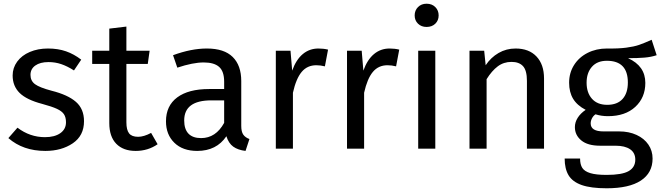

<svg xmlns="http://www.w3.org/2000/svg" viewBox="-20 -800 3553 1033"><path d="M417 -479 378 -421Q342 -444 309.5 -455Q277 -466 241 -466Q196 -466 170 -447.5Q144 -429 144 -397Q144 -365 168.5 -347Q193 -329 257 -312Q345 -290 388.5 -252Q432 -214 432 -148Q432 -70 371.5 -29Q311 12 224 12Q104 12 25 -57L74 -113Q141 -62 222 -62Q274 -62 304.5 -83.5Q335 -105 335 -142Q335 -169 324 -185.5Q313 -202 286 -214.5Q259 -227 207 -241Q123 -263 85.5 -300Q48 -337 48 -394Q48 -435 72.5 -468.5Q97 -502 140.5 -520.5Q184 -539 238 -539Q292 -539 335 -524Q378 -509 417 -479Z M828 -24Q776 12 710 12Q643 12 605.5 -26.5Q568 -65 568 -138V-456H476V-527H568V-646L660 -657V-527H785L775 -456H660V-142Q660 -101 674.5 -82.5Q689 -64 723 -64Q754 -64 793 -85Z M1322 -52 1301 12Q1260 7 1235 -11Q1210 -29 1198 -67Q1145 12 1041 12Q963 12 918 -32Q873 -76 873 -147Q873 -231 933.5 -276Q994 -321 1105 -321H1186V-360Q1186 -416 1159 -440Q1132 -464 1076 -464Q1018 -464 934 -436L911 -503Q1009 -539 1093 -539Q1186 -539 1232 -493.5Q1278 -448 1278 -364V-123Q1278 -91 1289 -75.5Q1300 -60 1322 -52ZM1186 -139V-260H1117Q971 -260 971 -152Q971 -105 994 -81Q1017 -57 1062 -57Q1141 -57 1186 -139Z M1745 -533 1728 -443Q1704 -449 1682 -449Q1633 -449 1603 -413Q1573 -377 1556 -301V0H1464V-527H1543L1552 -420Q1573 -479 1609 -509Q1645 -539 1693 -539Q1721 -539 1745 -533Z M2128 -533 2111 -443Q2087 -449 2065 -449Q2016 -449 1986 -413Q1956 -377 1939 -301V0H1847V-527H1926L1935 -420Q1956 -479 1992 -509Q2028 -539 2076 -539Q2104 -539 2128 -533Z M2322 0H2230V-527H2322ZM2340 -717Q2340 -690 2322 -672.5Q2304 -655 2275 -655Q2247 -655 2229 -672.5Q2211 -690 2211 -717Q2211 -744 2229 -762Q2247 -780 2275 -780Q2304 -780 2322 -762Q2340 -744 2340 -717Z M2907 -378V0H2815V-365Q2815 -421 2794 -444Q2773 -467 2732 -467Q2690 -467 2658 -443Q2626 -419 2598 -374V0H2506V-527H2585L2593 -449Q2621 -491 2662.5 -515Q2704 -539 2754 -539Q2826 -539 2866.5 -496Q2907 -453 2907 -378Z M3513 -503Q3483 -493 3447 -490Q3411 -487 3359 -487Q3452 -445 3452 -354Q3452 -275 3398 -225Q3344 -175 3251 -175Q3215 -175 3184 -185Q3172 -177 3165 -163.5Q3158 -150 3158 -136Q3158 -93 3227 -93H3311Q3364 -93 3405 -74Q3446 -55 3468.5 -22Q3491 11 3491 53Q3491 130 3428 171.5Q3365 213 3244 213Q3159 213 3109.5 195.5Q3060 178 3039 143Q3018 108 3018 53H3101Q3101 85 3113 103.5Q3125 122 3156 131.5Q3187 141 3244 141Q3327 141 3362.5 120.5Q3398 100 3398 59Q3398 22 3370 3Q3342 -16 3292 -16H3209Q3142 -16 3107.5 -44.5Q3073 -73 3073 -116Q3073 -142 3088 -166Q3103 -190 3131 -209Q3085 -233 3063.5 -268.5Q3042 -304 3042 -355Q3042 -408 3068.5 -450Q3095 -492 3141.5 -515.5Q3188 -539 3245 -539Q3307 -538 3349 -543.5Q3391 -549 3418.5 -558.5Q3446 -568 3486 -586ZM3136 -355Q3136 -301 3165 -268.5Q3194 -236 3247 -236Q3301 -236 3329.5 -267.5Q3358 -299 3358 -356Q3358 -473 3245 -473Q3193 -473 3164.5 -440.5Q3136 -408 3136 -355Z"/></svg>

Font: Fira GO
Style: Regular
Weight: 400
Designer: Carrois Corporate
Foundry: Carrois Corporate GbR
Version: Version 0.300